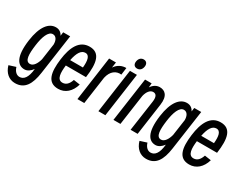

<svg xmlns="http://www.w3.org/2000/svg" viewBox="-123 -1425 2937 2309"><g transform="rotate(30 1345.0 -271.0)"><path d="M367 -28 446 -580H349L342 -528C322 -568 289 -589 245 -589C147 -589 68 -493 40 -290C5 -38 77 40 166 40C207 40 244 14 274 -27C262 100 218 148 160 148C120 148 86 116 70 62L-24 92C3 185 67 240 151 240C283 240 343 143 367 -28ZM139 -279C155 -399 191 -499 254 -499C299 -499 324 -456 323 -395L291 -172C275 -110 241 -50 192 -50C121 -50 122 -150 139 -279Z M836 -135 747 -148C726 -83 691 -50 643 -50C565 -50 564 -146 576 -250H856C886 -463 859 -590 713 -590C572 -590 507 -463 484 -279C461 -95 482 40 634 40C730 40 804 -24 836 -135ZM705 -500C765 -500 775 -428 766 -332H589C611 -442 648 -500 705 -500Z M994 30 1048 -352C1070 -453 1135 -498 1209 -489L1222 -588C1163 -588 1108 -564 1069 -506L1080 -583H985L899 30Z M1335 -646C1376 -646 1399 -674 1405 -714C1411 -753 1391 -782 1353 -782C1312 -782 1289 -753 1283 -714C1277 -674 1297 -646 1335 -646ZM1287 30 1373 -580H1276L1190 30Z M1496 30 1556 -393C1571 -456 1604 -500 1647 -500C1691 -500 1708 -464 1698 -394L1637 30H1735L1797 -410C1816 -543 1759 -590 1687 -590C1648 -590 1605 -571 1572 -521L1577 -580H1486L1399 30Z M2187 -28 2266 -580H2169L2162 -528C2142 -568 2109 -589 2065 -589C1967 -589 1888 -493 1860 -290C1825 -38 1897 40 1986 40C2027 40 2064 14 2094 -27C2082 100 2038 148 1980 148C1940 148 1906 116 1890 62L1796 92C1823 185 1887 240 1971 240C2103 240 2163 143 2187 -28ZM1959 -279C1975 -399 2011 -499 2074 -499C2119 -499 2144 -456 2143 -395L2111 -172C2095 -110 2061 -50 2012 -50C1941 -50 1942 -150 1959 -279Z M2656 -135 2567 -148C2546 -83 2511 -50 2463 -50C2385 -50 2384 -146 2396 -250H2676C2706 -463 2679 -590 2533 -590C2392 -590 2327 -463 2304 -279C2281 -95 2302 40 2454 40C2550 40 2624 -24 2656 -135ZM2525 -500C2585 -500 2595 -428 2586 -332H2409C2431 -442 2468 -500 2525 -500Z"/></g></svg>

Font: Smiley Sans Oblique
Style: Regular
Weight: 400
Italic angle: -8°
Designer: oooooohmygosh, Nagisa Chen, Janine Sui, Heda Shi, Jian Li
Foundry: atelierAnchor
Version: Version 2.0.1